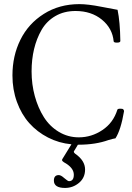

<svg xmlns="http://www.w3.org/2000/svg" viewBox="-20 -696 648 941"><path d="M365.2 13.2H361.8L345.2 41Q341.8 44.4 341.8 47.9Q341.8 52.2 348.1 57.1Q397 90.8 397 134.8Q397 175.3 367.2 200.2Q337.4 225.1 298.8 225.1Q244.1 225.1 244.1 189Q244.1 162.1 268.1 162.1Q278.8 162.1 294.9 176.8Q312.5 191.9 317.9 191.9Q341.8 191.9 341.8 160.2Q341.8 125.5 293 99.1Q284.2 93.3 284.2 88.9Q284.2 84 287.1 81.1L330.1 11.2Q268.6 5.4 215.3 -22Q162.1 -49.3 123.5 -92.5Q85 -135.7 63 -196.3Q41 -256.8 41 -326.2Q41 -422.4 80.1 -501.2Q119.1 -580.1 194.8 -627.9Q270.5 -675.8 369.1 -675.8Q411.1 -675.8 476.8 -662.8Q542.5 -649.9 556.2 -647.9Q568.4 -589.8 569.8 -495.1Q569.8 -487.3 554 -487.1Q538.1 -486.8 537.1 -493.2Q531.2 -557.1 479.5 -599.6Q427.7 -642.1 350.1 -642.1Q293.9 -642.1 251.2 -617.2Q208.5 -592.3 183.8 -549.6Q159.2 -506.8 147 -455.6Q134.8 -404.3 134.8 -346.2Q134.8 -282.7 150.6 -224.9Q166.5 -167 195.1 -121.8Q223.6 -76.7 268.3 -49.8Q313 -22.9 366.2 -22.9Q428.7 -22.9 481.9 -58.6Q535.2 -94.2 555.2 -158.2Q556.6 -163.1 568.6 -163.3Q580.6 -163.6 584 -160.2Q587.9 -156.2 587.9 -150.9Q572.3 -58.6 545.9 -18.1Q535.2 -16.6 512.2 -9.8Q448.7 13.2 365.2 13.2Z"/></svg>

Font: Junicode SmCond
Style: Regular
Weight: 400
Width: 4
Designer: Peter S. Baker
Version: Version 2.206